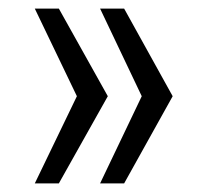

<svg xmlns="http://www.w3.org/2000/svg" viewBox="-20 -530 463 447"><path d="M61 -103 159 -306 61 -510H117L231 -306L117 -103ZM213 -103 310 -306 213 -510H269L382 -306L269 -103Z"/></svg>

Font: Assailand
Style: Regular
Weight: 400
Designer: Hector Gatti with collaboration of the Omnibus-Type team
Foundry: Omnibus-Type
Version: Version 0.072;October 19, 2019;FontCreator 12.0.0.2547 64-bi